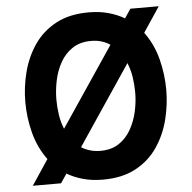

<svg xmlns="http://www.w3.org/2000/svg" viewBox="-52 -764 826 828"><g transform="rotate(-5 361.0 -350.0)"><path d="M56.8 12 129.6 -97.4Q90.4 -150.5 73.2 -216.6Q56 -282.6 56 -350Q56 -415 72.4 -479Q88.8 -543 124.7 -595.8Q160.5 -648.5 219 -680.2Q277.5 -712 361.4 -712Q407.6 -712 445.8 -701.6Q484 -691.2 516 -672.6L542.4 -712H665.4L592.8 -603.2Q631.9 -550.4 649 -484.3Q666.2 -418.2 666.2 -350Q666.2 -285 649.9 -221Q633.5 -157 597.8 -104.2Q562.1 -51.5 503.8 -19.8Q445.4 12 361.4 12Q313.8 12 275.3 1.3Q236.8 -9.3 205.8 -27.8L179 12ZM361.4 -112.6Q408.7 -112.6 441.3 -134.5Q473.9 -156.4 493.8 -192Q513.7 -227.6 522.8 -269.2Q531.8 -310.8 531.8 -350Q531.8 -383.3 526.8 -416.4Q521.8 -449.5 509.4 -479.4L278.4 -135.4Q294.6 -125.2 315.4 -118.9Q336.2 -112.6 361.4 -112.6ZM212.4 -221.2 443.4 -564.6Q427 -575.8 406.6 -582.1Q386.3 -588.4 361.4 -588.4Q313.2 -588.4 280.4 -566.3Q247.5 -544.3 227.6 -508.7Q207.7 -473.1 199.1 -431.2Q190.4 -389.4 190.4 -350Q190.4 -317.3 195.3 -284.1Q200.2 -251 212.4 -221.2Z"/></g></svg>

Font: Overpass
Style: Regular
Weight: 400
Designer: Delve Withrington, Dave Bailey, Thomas Jockin
Foundry: Delve Fonts LLC
Version: Version 4.000